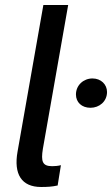

<svg xmlns="http://www.w3.org/2000/svg" viewBox="-20 -740 447 766"><path d="M144 6C169 6 187 5 210 0L223 -81C211 -78 199 -77 188 -77C149 -77 143 -96 151 -146L252 -720H153L50 -135C34 -45 66 6 144 6ZM341 -310C376 -310 407 -335 407 -373C407 -403 383 -427 349 -427C313 -427 283 -400 283 -363C283 -332 306 -310 341 -310Z"/></svg>

Font: Fixel Display 20240404 Medium
Style: Italic
Weight: 500
Italic angle: -10°
Designer: AlfaBravo + MacPaw
Foundry: Kyrylo Tkachov, Marchela Mozhyna, Serhii Makarenko, Maria Weinstein, Zakhar Kryvoshyya
Version: Version 1.211;Glyphs 3.2 (3225)